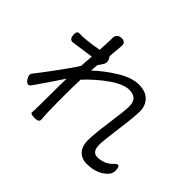

<svg xmlns="http://www.w3.org/2000/svg" viewBox="-176 -1053 1351 1351"><g transform="rotate(45 500.0 -377.5)"><path d="M342 -382Q339 -319 339 -184Q339 -49 345 11Q348 38 304.5 38Q261 38 262 24Q266 -7 266 -258L267 -294V-317Q203 -219 127 -111Q105 -80 79 -114Q54 -149 70 -170Q100 -207 170.5 -302.5Q241 -398 276 -453Q277 -470 279 -503L283 -552L119 -529Q87 -525 83 -566Q79 -607 106 -606Q162 -603 288 -625Q293 -703 293 -736Q289 -794 344 -793Q383 -791 378 -749L369 -642Q398 -607 378 -575L353 -537L348 -479Q421 -547 504.5 -597.5Q588 -648 656 -648Q724 -648 759.5 -612Q795 -576 795 -520Q795 -464 776.5 -327.5Q758 -191 758 -152Q758 -79 810 -79Q883 -79 931 -133Q961 -162 967.5 -119Q974 -76 946 -50Q891 7 790 7Q739 7 709 -25.5Q679 -58 679 -117Q679 -176 698 -310.5Q717 -445 717 -492Q717 -574 636 -574Q579 -574 498.5 -518.5Q418 -463 342 -382Z"/></g></svg>

Font: Raw Maruko Gothic CJK TC
Style: Regular
Weight: 400
Version: Version 1.001